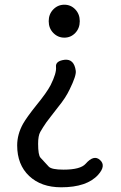

<svg xmlns="http://www.w3.org/2000/svg" viewBox="-20 -577 514 816"><path d="M240 219Q155 219 104 171Q53 123 53 41Q53 -6 78 -51Q94 -79 134 -129Q179 -184 195 -215Q221 -267 218 -292.5Q215 -318 255 -323Q295 -327 302 -276Q305 -256 276 -197Q259 -161 227 -122Q211 -102 196 -82L177 -57Q163 -37 151 -16Q142 0 142 34Q142 82 152 93Q169 112 187 131Q199 144 250 144Q322 144 344 119Q379 79 405 103Q432 127 397 166Q349 219 240 219ZM253.5 -417Q226 -417 206.5 -437Q187 -457 187 -487Q187 -517 206.5 -537Q226 -557 253.5 -557Q281 -557 300 -537Q319 -517 319 -487Q319 -457 300 -437Q281 -417 253.5 -417Z"/></svg>

Font: Resource Han Rounded KR
Style: Regular
Weight: 400
Designer: Cyano Hao (round all glyphs); Ryoko NISHIZUKA 西塚涼子 (kana, bopomofo & ideographs); Paul D. Hunt (Latin, Greek & Cyrillic)
Foundry: Cyano Hao
Version: 0.990